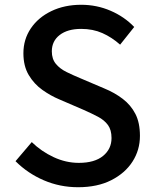

<svg xmlns="http://www.w3.org/2000/svg" viewBox="-20 -770 648 804"><path d="M307 14Q231 14 163.5 -15Q96 -44 45 -95L113 -175Q153 -136 204.5 -112Q256 -88 310 -88Q376 -88 411.5 -117Q447 -146 447 -192Q447 -226 432 -246.5Q417 -267 390.5 -281Q364 -295 330 -310L228 -354Q192 -369 157.5 -393.5Q123 -418 100.5 -455.5Q78 -493 78 -547Q78 -605 109 -651Q140 -697 195 -723.5Q250 -750 320 -750Q385 -750 443 -725Q501 -700 542 -657L483 -583Q448 -614 408.5 -631.5Q369 -649 320 -649Q263 -649 230 -623.5Q197 -598 197 -555Q197 -523 214 -502.5Q231 -482 258.5 -468.5Q286 -455 315 -443L416 -400Q460 -382 494 -356Q528 -330 547 -293Q566 -256 566 -201Q566 -142 535 -93.5Q504 -45 446 -15.5Q388 14 307 14Z"/></svg>

Font: Noto Sans KR Thin Medium
Style: Regular
Weight: 500
Version: Version 2.004-H2;hotconv 1.0.118;makeotfexe 2.5.65603